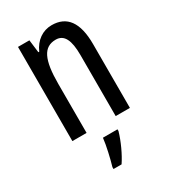

<svg xmlns="http://www.w3.org/2000/svg" viewBox="-189 -637 834 948"><g transform="rotate(-30 228.0 -163.0)"><path d="M262 -547C211 -547 167 -517 144 -464H139L130 -537H65V0H146V-279C146 -417 174 -475 244 -475C292 -475 312 -432 312 -348V0H393V-364C393 -488 348 -547 262 -547ZM287 71V61H204C200 101 183 174 172 210V221H218C245 181 273 120 287 71Z"/></g></svg>

Font: Noto Sans Gujarati UI ExtraCondensed
Style: Regular
Weight: 400
Width: 2
Designer: Jelle Bosma - Monotype Design Team, Universal Thirst
Foundry: Monotype Imaging Inc.
Version: Version 2.106